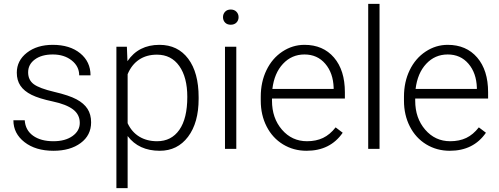

<svg xmlns="http://www.w3.org/2000/svg" viewBox="-20 -770 2582 993"><path d="M392.6 -134.3Q392.6 -177.7 357.7 -204.1Q322.8 -230.5 252.4 -245.4Q182.1 -260.3 143.3 -279.5Q104.5 -298.8 85.7 -326.7Q66.9 -354.5 66.9 -394Q66.9 -456.5 119.1 -497.3Q171.4 -538.1 252.9 -538.1Q341.3 -538.1 394.8 -494.4Q448.2 -450.7 448.2 -380.4H389.6Q389.6 -426.8 350.8 -457.5Q312 -488.3 252.9 -488.3Q195.3 -488.3 160.4 -462.6Q125.5 -437 125.5 -396Q125.5 -356.4 154.5 -334.7Q183.6 -313 260.5 -294.9Q337.4 -276.9 375.7 -256.3Q414.1 -235.8 432.6 -207Q451.2 -178.2 451.2 -137.2Q451.2 -70.3 397.2 -30.3Q343.3 9.8 256.3 9.8Q164.1 9.8 106.7 -34.9Q49.3 -79.6 49.3 -147.9H107.9Q111.3 -96.7 151.1 -68.1Q190.9 -39.6 256.3 -39.6Q317.4 -39.6 355 -66.4Q392.6 -93.3 392.6 -134.3Z M1007.3 -258.8Q1007.3 -135.3 952.6 -62.7Q897.9 9.8 806.2 9.8Q697.8 9.8 640.1 -66.4V203.1H582V-528.3H636.2L639.2 -453.6Q696.3 -538.1 804.7 -538.1Q899.4 -538.1 953.4 -466.3Q1007.3 -394.5 1007.3 -267.1ZM948.7 -269Q948.7 -370.1 907.2 -428.7Q865.7 -487.3 791.5 -487.3Q737.8 -487.3 699.2 -461.4Q660.6 -435.5 640.1 -386.2V-132.8Q661.1 -87.4 700.2 -63.5Q739.3 -39.6 792.5 -39.6Q866.2 -39.6 907.5 -98.4Q948.7 -157.2 948.7 -269Z M1202.1 0H1143.6V-528.3H1202.1ZM1133.3 -681.2Q1133.3 -697.8 1144 -709.2Q1154.8 -720.7 1173.3 -720.7Q1191.9 -720.7 1202.9 -709.2Q1213.9 -697.8 1213.9 -681.2Q1213.9 -664.6 1202.9 -653.3Q1191.9 -642.1 1173.3 -642.1Q1154.8 -642.1 1144 -653.3Q1133.3 -664.6 1133.3 -681.2Z M1565.4 9.8Q1498 9.8 1443.6 -23.4Q1389.2 -56.6 1358.9 -116Q1328.6 -175.3 1328.6 -249V-270Q1328.6 -346.2 1358.2 -407.2Q1387.7 -468.3 1440.4 -503.2Q1493.2 -538.1 1554.7 -538.1Q1650.9 -538.1 1707.3 -472.4Q1763.7 -406.7 1763.7 -293V-260.3H1386.7V-249Q1386.7 -159.2 1438.2 -99.4Q1489.7 -39.6 1567.9 -39.6Q1614.7 -39.6 1650.6 -56.6Q1686.5 -73.7 1715.8 -111.3L1752.4 -83.5Q1688 9.8 1565.4 9.8ZM1554.7 -488.3Q1488.8 -488.3 1443.6 -439.9Q1398.4 -391.6 1388.7 -310.1H1705.6V-316.4Q1703.1 -392.6 1662.1 -440.4Q1621.1 -488.3 1554.7 -488.3Z M1942.9 0H1884.3V-750H1942.9Z M2306.2 9.8Q2238.8 9.8 2184.3 -23.4Q2129.9 -56.6 2099.6 -116Q2069.3 -175.3 2069.3 -249V-270Q2069.3 -346.2 2098.9 -407.2Q2128.4 -468.3 2181.2 -503.2Q2233.9 -538.1 2295.4 -538.1Q2391.6 -538.1 2448 -472.4Q2504.4 -406.7 2504.4 -293V-260.3H2127.4V-249Q2127.4 -159.2 2179 -99.4Q2230.5 -39.6 2308.6 -39.6Q2355.5 -39.6 2391.4 -56.6Q2427.2 -73.7 2456.5 -111.3L2493.2 -83.5Q2428.7 9.8 2306.2 9.8ZM2295.4 -488.3Q2229.5 -488.3 2184.3 -439.9Q2139.2 -391.6 2129.4 -310.1H2446.3V-316.4Q2443.8 -392.6 2402.8 -440.4Q2361.8 -488.3 2295.4 -488.3Z"/></svg>

Font: Vazir Thin
Style: Thin
Weight: 100
Designer: Saber Rastikerdar
Foundry: Saber Rastikerdar
Version: Version 30.0.0